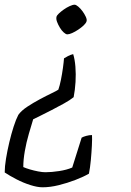

<svg xmlns="http://www.w3.org/2000/svg" viewBox="-36 -520 556 816"><path d="M145 276Q123 276 93 266.5Q63 257 34 242Q5 227 -16 213Q-16 188 -10.5 154.5Q-5 121 3.5 85Q12 49 22 18Q32 -13 42 -32Q55 -50 80 -66.5Q105 -83 133 -98Q161 -113 183 -123.5Q205 -134 212 -139Q218 -156 223 -181Q228 -206 231.5 -231.5Q235 -257 236 -272Q244 -277 253.5 -282Q263 -287 275 -290Q282 -268 284.5 -236.5Q287 -205 285 -171.5Q283 -138 277 -107Q261 -94 235.5 -80Q210 -66 184 -52.5Q158 -39 136.5 -28.5Q115 -18 105 -13Q97 13 86.5 49Q76 85 69.5 122Q63 159 63 190Q74 195 91 200Q108 205 126 208.5Q144 212 157 212Q183 212 215.5 207Q248 202 271 192L311 65Q318 61 330.5 57.5Q343 54 355 54Q356 69 354.5 99Q353 129 350 161Q347 193 342 218Q320 231 285 244.5Q250 258 213.5 267Q177 276 145 276ZM250 -374Q244 -374 235 -382Q226 -390 218.5 -402.5Q211 -415 206.5 -427Q202 -439 204 -448Q205 -454 214 -462.5Q223 -471 235 -479.5Q247 -488 260 -494Q273 -500 281 -500Q287 -500 296.5 -492Q306 -484 314.5 -472.5Q323 -461 328.5 -449Q334 -437 332 -430Q330 -422 320 -412.5Q310 -403 296.5 -394Q283 -385 270.5 -379.5Q258 -374 250 -374Z"/></svg>

Font: Texturina Medium 12pt ExtraLight
Style: Italic
Weight: 250
Italic angle: -11°
Version: Version 1.002